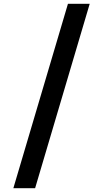

<svg xmlns="http://www.w3.org/2000/svg" viewBox="-20 -843 540 1006"><path d="M50 143 336 -823H450L164 143Z"/></svg>

Font: Iosevka Julsh Curly
Style: Bold
Weight: 700
Designer: Belleve Invis
Foundry: Belleve Invis
Version: Version 15.0.2; ttfautohint (v1.8.4)